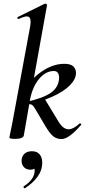

<svg xmlns="http://www.w3.org/2000/svg" viewBox="-20 -745 461 1041"><path d="M31 1 35 -21Q45 -68 46 -74L143 -599Q146 -616 146 -627Q146 -642 141 -649Q136 -656 125 -656Q111 -656 81 -642H79Q76 -642 74.5 -647Q73 -652 77 -653L223 -725H225Q229 -725 232.5 -722Q236 -719 235 -717L143 -206L109 -10Q104 8 61 8Q31 8 31 1ZM228 -58 170 -156Q162 -169 156 -174.5Q150 -180 141 -180Q138 -180 120 -176L220 -213L289 -99Q308 -66 322.5 -55Q337 -44 352 -44Q377 -44 411 -75Q412 -76 414 -76Q418 -76 420 -72.5Q422 -69 419 -67Q353 9 314 9Q288 9 269.5 -5.5Q251 -20 228 -58ZM300 -315Q302 -336 295 -348Q288 -360 272 -360Q228 -360 192.5 -318Q157 -276 143 -206L104 -243Q141 -311 203 -355Q265 -399 329 -399Q364 -399 378 -384.5Q392 -370 392 -350Q392 -316 359 -282.5Q326 -249 264 -221Q202 -193 120 -176V-192Q211 -212 253 -240Q295 -268 300 -315ZM114 276Q110 276 108 271.5Q106 267 109 265Q168 227 168 179Q168 166 162.5 158.5Q157 151 149 149L181 134Q183 175 145 175Q122 175 109.5 161Q97 147 97 127Q97 104 111.5 89.5Q126 75 153 75Q181 75 195 92Q209 109 209 137Q209 178 183.5 213Q158 248 116 275Z"/></svg>

Font: Cormorant Infant SemiBold
Style: Italic
Weight: 600
Italic angle: -10°
Designer: Christian Thalmann (Catharsis Fonts)
Foundry: Catharsis Fonts
Version: Version 4.000